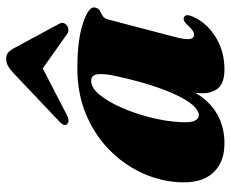

<svg xmlns="http://www.w3.org/2000/svg" viewBox="-84 -664 760 633"><g transform="rotate(-90 296.5 -347.0)"><path d="M492 -152.5Q482 -114.5 485 -101Q488 -87.5 498.5 -87.5Q512.5 -87.5 533.5 -112Q542 -120 546.8 -121.5Q551.5 -123 556.5 -121Q570.5 -115 556 -86Q535 -43 489.2 -15.2Q443.5 12.5 385 12.5Q341.5 12.5 323.8 -7.2Q306 -27 306 -61Q306 -70.5 307.5 -83.5Q280.5 -37 238.2 -12.2Q196 12.5 141 12.5Q76.5 12.5 42 -27Q7.5 -66.5 13 -142Q17 -203.5 44.8 -262.5Q72.5 -321.5 121.5 -369Q170.5 -416.5 238 -444.5Q305.5 -472.5 388.5 -472.5Q481.5 -472.5 536.2 -454.2Q591 -436 589 -416.5Q587.5 -404 579.2 -399.2Q571 -394.5 562 -389.5Q553 -384.5 549.5 -371.5ZM211 -135.5Q208.5 -99 215.5 -85.5Q222.5 -72 233 -72Q265 -72 300.2 -146.2Q335.5 -220.5 363 -346.5Q371.5 -386 368.5 -406.5Q365.5 -427 347 -427Q324 -427 301 -399Q278 -371 258.5 -326.5Q239 -282 226.2 -231.2Q213.5 -180.5 211 -135.5ZM529 -506.5Q523 -502 514.8 -502Q506.5 -502 499 -508L388 -586.5L236 -508Q214.5 -496 204 -506.5Q195.5 -516 213.5 -532.5L374 -684.5Q386 -695.5 396.2 -701.2Q406.5 -707 419.5 -707Q432.5 -707 439.5 -701.2Q446.5 -695.5 453 -684.5L535 -532.5Q539.5 -524 537.2 -517.2Q535 -510.5 529 -506.5Z"/></g></svg>

Font: Fraunces 72pt S000 Black
Style: Italic
Weight: 900
Italic angle: -16°
Version: Version 1.000; ttfautohint (v1.8.3)